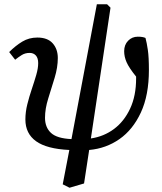

<svg xmlns="http://www.w3.org/2000/svg" viewBox="-20 -692 759 900"><path d="M306 188 274 172 305 11Q199 6 149 -30Q99 -66 99 -132Q99 -167 108 -203Q117 -239 129 -274.5Q141 -310 150 -341Q159 -372 159 -396Q159 -420 148 -432Q137 -444 119 -444Q98 -444 82 -434Q66 -424 51 -412L23 -448Q53 -478 84.5 -497Q116 -516 155 -516Q203 -516 227 -489Q251 -462 251 -420Q251 -376 236 -327Q221 -278 206 -230Q191 -182 191 -140Q191 -95 219 -69Q247 -43 315 -40L434 -672H482L498 -656L406 -43Q467 -52 514.5 -87.5Q562 -123 590 -183Q618 -243 618 -324Q618 -326 618 -328.5Q618 -331 618 -333Q585 -374 573.5 -400Q562 -426 562 -452Q562 -482 580.5 -501Q599 -520 626 -520Q650 -520 662 -514Q668 -492 673 -458Q678 -424 678 -364Q678 -246 640.5 -165Q603 -84 540 -40Q477 4 398 11L374 168Z"/></svg>

Font: Source Serif 4 Caption
Style: Italic
Weight: 400
Italic angle: -12°
Designer: Frank Grießhammer
Foundry: Adobe Systems Incorporated
Version: Version 4.004;hotconv 1.0.117;makeotfexe 2.5.65602